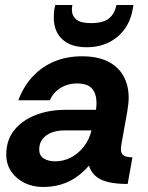

<svg xmlns="http://www.w3.org/2000/svg" viewBox="-20 -732 589 764"><path d="M151 12Q111 12 78 -4Q45 -20 25 -49Q5 -78 5 -117Q5 -175 37 -214.5Q69 -254 122.5 -274.5Q176 -295 240 -295H362Q363 -303 363.5 -309.5Q364 -316 364 -323Q364 -358 346.5 -379Q329 -400 285 -400Q250 -400 221.5 -382.5Q193 -365 178 -333H53Q74 -389 110.5 -428Q147 -467 196.5 -487.5Q246 -508 306 -508Q367 -508 408 -488Q449 -468 470.5 -431Q492 -394 492 -342Q492 -331 490.5 -318.5Q489 -306 487 -292L463 -157Q462 -153 461.5 -147Q461 -141 461 -138Q461 -120 473 -113Q485 -106 507 -106L488 0Q417 0 381 -18Q345 -36 334 -73Q310 -45 282 -26Q254 -7 221.5 2.5Q189 12 151 12ZM200 -90Q233 -90 262.5 -105.5Q292 -121 313.5 -148.5Q335 -176 344 -213H234Q208 -213 185.5 -204.5Q163 -196 149.5 -179Q136 -162 136 -137Q136 -113 154 -101.5Q172 -90 200 -90ZM325 -544Q262 -544 228 -575.5Q194 -607 194 -662Q194 -675 195 -686Q196 -697 200 -712H268Q267 -707 266.5 -702.5Q266 -698 266 -694Q266 -669 283.5 -654.5Q301 -640 342 -640Q391 -640 414 -659Q437 -678 443 -712H511L508 -695Q496 -626 446.5 -585Q397 -544 325 -544Z"/></svg>

Font: Rethink Sans
Style: Bold Italic
Weight: 700
Italic angle: -10°
Designer: The Rethink Sans project authors (Hans Thiessen). DM Sans designed by Colophon Foundry.
Foundry: Rethink Communications LLC
Version: Version 1.001